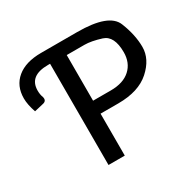

<svg xmlns="http://www.w3.org/2000/svg" viewBox="-156 -885 1067 1053"><g transform="rotate(-30 377.5 -358.5)"><path d="M344.7 -347.7H457Q536.6 -347.7 580.1 -387.5Q623.5 -427.2 623.5 -494.1Q623.5 -597.7 561.3 -617.2Q499 -636.7 457 -636.7H344.7ZM22 -547.9Q22 -627 76.4 -672.1Q130.9 -717.3 228.5 -717.3H457Q657.2 -717.3 691.9 -630.9Q726.6 -544.4 726.6 -468Q726.6 -391.6 656.5 -328.6Q586.4 -265.6 457 -265.6H344.7V0H241.7V-641.1H228.5Q108.9 -641.1 108.9 -547.4Q108.9 -522 116.7 -502.4Q123.5 -476.1 99.1 -470.2L40 -456.5Q22 -508.8 22 -547.9Z"/></g></svg>

Font: Lato-Medium
Style: Regular
Weight: 500
Designer: Lukasz Dziedzic
Foundry: tyPoland Lukasz Dziedzic
Version: Version 2.006; 2014-01-15